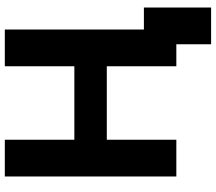

<svg xmlns="http://www.w3.org/2000/svg" viewBox="-70 -693 909 809"><g transform="rotate(-90 384.5 -288.5)"><path d="M45.4 -722.7V0H200.2V-293H509.8V0H602.5V146.5H757.3V-136.7H664.6V-722.7H509.8V-429.7H200.2V-722.7Z"/></g></svg>

Font: Giphurs ExtraBold
Style: Regular
Weight: 800
Version: Version 1.000